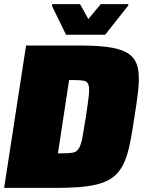

<svg xmlns="http://www.w3.org/2000/svg" viewBox="-22 -908 712 928"><path d="M0 0ZM-2 0 104 -688H359Q439 -688 492.5 -681.5Q546 -675 579.5 -659.5Q613 -644 629 -618Q645 -592 648 -554Q651 -516 645 -464Q639 -412 628 -344Q618 -276 608 -224Q598 -172 583 -134Q568 -96 544.5 -70Q521 -44 483 -28.5Q445 -13 389 -6.5Q333 0 253 0ZM258 -167H282Q314 -167 331.5 -170.5Q349 -174 359.5 -191.5Q370 -209 376.5 -244.5Q383 -280 393 -343Q403 -408 407 -444Q411 -480 406 -497Q401 -514 384.5 -517.5Q368 -521 336 -521H312ZM229 -740ZM297 -740 229 -880 231 -888H365L405 -816L465 -888H599L597 -880L486 -740Z"/></svg>

Font: Azeri Sans Black
Style: Italic
Weight: 900
Designer: Hector Gatti & Omnibus-Type (original fonts) / Cristiano Sobral (main changes and remastering)
Foundry: Omnibus-Type
Version: Version 0.07;August 21, 2020;FontCreator 13.0.0.2681 64-bit;